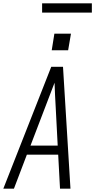

<svg xmlns="http://www.w3.org/2000/svg" viewBox="-29 -1138 574 1158"><path d="M-9 0 280 -735H351L396 0H333L322 -205H133L55 0ZM319 -260 307 -490Q305 -527 303 -564.5Q301 -602 300 -639Q286 -602 271.5 -564.5Q257 -527 243 -490L155 -260ZM382 -835H283L299 -935H399ZM225 -1062V-1118H525V-1062Z"/></svg>

Font: Iosevka SS04 Light Oblique
Style: Regular
Weight: 300
Italic angle: -9°
Monospace: yes
Designer: Belleve Invis
Foundry: Belleve Invis
Version: Version 19.0.0; ttfautohint (v1.8.4)